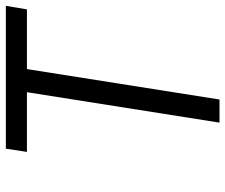

<svg xmlns="http://www.w3.org/2000/svg" viewBox="-77 -693 770 656"><g transform="rotate(-90 308.0 -365.0)"><path d="M217 0 321 -658H117L128 -730H616L604 -658H400L296 0Z"/></g></svg>

Font: JetBrains Mono NL Light
Style: Italic
Weight: 300
Italic angle: -9°
Designer: Philipp Nurullin, Konstantin Bulenkov
Foundry: JetBrains
Version: Version 2.304; ttfautohint (v1.8.4.7-5d5b)